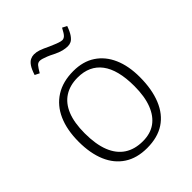

<svg xmlns="http://www.w3.org/2000/svg" viewBox="-206 -827 955 955"><g transform="rotate(-45 271.0 -350.0)"><path d="M268 14Q197 14 148 -18Q99 -50 74 -109Q49 -168 49 -249Q49 -332 75.5 -392Q102 -452 153.5 -484.5Q205 -517 279 -517Q347 -517 394.5 -485.5Q442 -454 467 -397Q492 -340 492 -262Q492 -176 466.5 -113.5Q441 -51 391.5 -18.5Q342 14 268 14ZM277 -25Q330 -25 366 -50.5Q402 -76 421.5 -126Q441 -176 441 -249Q441 -307 430 -350Q419 -393 397.5 -421.5Q376 -450 344.5 -464.5Q313 -479 271 -479Q217 -479 178.5 -454.5Q140 -430 120 -381Q100 -332 100 -258Q100 -180 120.5 -128.5Q141 -77 180.5 -51Q220 -25 277 -25ZM347 -623Q332 -623 313.5 -627.5Q295 -632 269 -645Q252 -654 238 -659.5Q224 -665 214 -668Q204 -671 197 -671Q184 -671 175.5 -661Q167 -651 153 -627L129 -639Q139 -670 150 -686Q161 -702 173.5 -708Q186 -714 199 -714Q216 -714 233.5 -708Q251 -702 282 -687Q312 -674 326.5 -669Q341 -664 349 -664Q359 -664 368 -672Q377 -680 392 -709L416 -697Q405 -666 393.5 -650Q382 -634 371 -628.5Q360 -623 347 -623Z"/></g></svg>

Font: Literata 18pt ExtraLight
Style: Regular
Weight: 250
Designer: Latin by Veronika Burian and Jose Scaglione. Greek by Irene Vlachou. Cyrillic by Vera Evstafieva.
Foundry: TypeTogether
Version: Version 3.103;gftools[0.9.29]